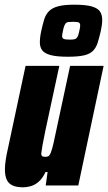

<svg xmlns="http://www.w3.org/2000/svg" viewBox="-20 -791 462 819"><path d="M79 8Q51 8 33.5 0Q16 -8 8.5 -25Q1 -42 1 -68Q1 -86 4.5 -109.5Q8 -133 15 -163L89 -510H233L174 -236Q165 -193 161 -170Q157 -147 156 -136Q156 -130 158 -127Q160 -124 164 -123Q168 -122 173 -122Q182 -122 187 -125Q192 -128 197 -140.5Q202 -153 208.5 -181Q215 -209 225 -258L279 -510H422L314 0H175L183 -57H174Q161 -29 144 -15Q127 -1 110 3.5Q93 8 79 8ZM270 -549Q222 -549 196 -556Q170 -563 160 -576.5Q150 -590 150 -610Q150 -621 151.5 -633.5Q153 -646 156 -659Q162 -687 168.5 -708Q175 -729 188.5 -743Q202 -757 227.5 -764Q253 -771 297 -771Q346 -771 371.5 -763.5Q397 -756 406.5 -742Q416 -728 416 -706Q416 -696 414.5 -684.5Q413 -673 410 -659Q403 -629 396.5 -608.5Q390 -588 377 -574.5Q364 -561 339 -555Q314 -549 270 -549ZM279 -622Q290 -622 297 -623.5Q304 -625 308.5 -630.5Q313 -636 316 -649Q318 -656 320 -666.5Q322 -677 322 -683Q322 -691 317 -694.5Q312 -698 292 -698Q279 -698 271.5 -697Q264 -696 259.5 -690.5Q255 -685 251 -671Q250 -665 247.5 -654Q245 -643 245 -637Q245 -628 252 -625Q259 -622 279 -622Z"/></svg>

Font: Saira Condensed Black
Style: Italic
Weight: 900
Width: 3
Italic angle: -12°
Designer: Hector Gatti with collaboration of the Omnibus-Type team
Foundry: Omnibus-Type
Version: Version 1.101